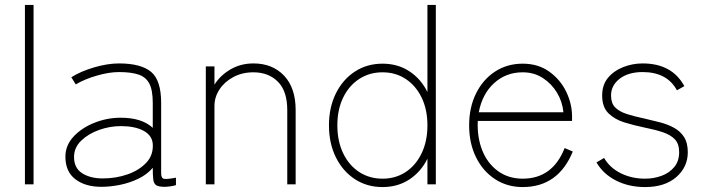

<svg xmlns="http://www.w3.org/2000/svg" viewBox="-20 -747 2850 778"><path d="M81 0V-727H116V0Z M391 10Q325 10 285 -21Q245 -52 245 -112Q245 -158 278 -193.5Q311 -229 362.5 -249.5Q414 -270 469 -270Q555 -270 599 -229V-330Q599 -382 585 -408.5Q571 -435 541 -445Q511 -455 462 -455Q422 -455 372 -440.5Q322 -426 287 -405L269 -434Q307 -458 361.5 -474Q416 -490 462 -490Q551 -490 592 -456Q633 -422 633 -330V-44Q633 -25 644.5 -22.5Q656 -20 693 -27V3Q685 6 671 8Q657 10 647 10Q623 10 613 3.5Q603 -3 601 -20Q599 -37 599 -67Q576 -40 541 -23Q506 -6 466.5 2Q427 10 391 10ZM396 -24Q450 -24 497 -40.5Q544 -57 573 -88Q602 -119 599 -164Q596 -199 561 -217.5Q526 -236 470 -236Q425 -236 381.5 -220.5Q338 -205 309 -177Q280 -149 280 -111Q280 -66 313 -45Q346 -24 396 -24Z M814 0V-478H849V-404Q872 -441 913.5 -465.5Q955 -490 1007 -490Q1084 -490 1131 -440.5Q1178 -391 1178 -301V0H1144V-301Q1144 -378 1106 -416Q1068 -454 1007 -454Q961 -454 925 -434.5Q889 -415 869 -384Q849 -353 849 -318V0Z M1530 11Q1467 11 1418 -21Q1369 -53 1341 -109.5Q1313 -166 1313 -239Q1313 -312 1341 -368.5Q1369 -425 1418 -457Q1467 -489 1530 -489Q1592 -489 1639 -458Q1686 -427 1712 -374V-727H1746V0H1712V-104Q1686 -51 1639 -20Q1592 11 1530 11ZM1530 -23Q1583 -23 1624 -50Q1665 -77 1688.5 -126Q1712 -175 1712 -239Q1712 -303 1688.5 -351.5Q1665 -400 1624 -427Q1583 -454 1530 -454Q1477 -454 1435.5 -427Q1394 -400 1370.5 -351.5Q1347 -303 1347 -239Q1347 -175 1370.5 -126Q1394 -77 1435.5 -50Q1477 -23 1530 -23Z M2098 11Q2035 11 1986 -21Q1937 -53 1909 -109.5Q1881 -166 1881 -239Q1881 -312 1909 -368.5Q1937 -425 1986 -457Q2035 -489 2098 -489Q2161 -489 2206 -456.5Q2251 -424 2274.5 -375Q2298 -326 2298 -275V-257H1916Q1913 -191 1934 -138Q1955 -85 1997.5 -54Q2040 -23 2098 -23Q2219 -23 2268 -147L2301 -133Q2242 11 2098 11ZM1920 -292H2263Q2259 -335 2237 -371.5Q2215 -408 2179.5 -431Q2144 -454 2098 -454Q2030 -454 1982 -410Q1934 -366 1920 -292Z M2594 11Q2528 11 2476 -15.5Q2424 -42 2397 -89L2428 -107Q2450 -68 2494.5 -45.5Q2539 -23 2594 -23Q2629 -23 2660.5 -34.5Q2692 -46 2712 -70Q2732 -94 2732 -130Q2732 -164 2714.5 -182.5Q2697 -201 2665 -211.5Q2633 -222 2588 -231Q2549 -239 2510 -251Q2471 -263 2445.5 -288Q2420 -313 2420 -360Q2420 -403 2443.5 -431.5Q2467 -460 2505 -475Q2543 -490 2584 -490Q2703 -490 2753 -398L2723 -381Q2683 -455 2584 -455Q2526 -455 2491 -428Q2456 -401 2456 -360Q2456 -329 2472.5 -312Q2489 -295 2520 -285Q2551 -275 2594 -266Q2625 -259 2655.5 -251Q2686 -243 2711.5 -229Q2737 -215 2752 -191.5Q2767 -168 2767 -130Q2767 -70 2720.5 -29.5Q2674 11 2594 11Z"/></svg>

Font: Zen Kaku Gothic New Light
Style: Regular
Weight: 300
Designer: Yoshimichi Ohira
Foundry: Positype
Version: Version 1.002